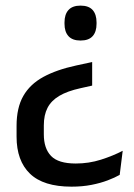

<svg xmlns="http://www.w3.org/2000/svg" viewBox="-20 -520 491 701"><path d="M316.5 -293.5V-207.5L274 -198Q226 -187.5 196.5 -170Q167 -152.5 153.5 -126.2Q140 -100 140 -62V-29.5Q140 22 166.5 49.5Q193 77 256.5 77Q304.5 77 348.5 63Q392.5 49 428 30.5L417 118.5Q399.5 128.5 373.2 138.5Q347 148.5 313.8 155Q280.5 161.5 241 161.5Q138.5 161.5 89.5 114.2Q40.5 67 40.5 -21V-60.5Q40.5 -126.5 65 -169.5Q89.5 -212.5 138 -239Q186.5 -265.5 258.5 -281ZM274 -499.5Q304 -499.5 318.2 -483.5Q332.5 -467.5 332.5 -438V-433Q332.5 -404 318.2 -388Q304 -372 274 -372Q244.5 -372 230 -388Q215.5 -404 215.5 -433V-438Q215.5 -467.5 230 -483.5Q244.5 -499.5 274 -499.5Z"/></svg>

Font: Anek Gujarati Medium
Style: Regular
Weight: 500
Designer: Mrunmayee Ghaisas (Gujarati), Yesha Goshar (Latin)
Foundry: Ek Type
Version: Version 1.003